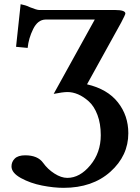

<svg xmlns="http://www.w3.org/2000/svg" viewBox="-20 -694 672 922"><path d="M532.2 -646Q582 -646 582 -628.9Q582 -624 562 -585.9L397.9 -289.1Q496.1 -266.1 546.1 -202.6Q596.2 -139.2 596.2 -54.2Q596.2 53.7 510 130.9Q423.8 208 285.2 208Q238.3 208 182.1 197Q126 186 80.6 161.1Q35.2 136.2 35.2 105Q35.2 83 51 67.4Q66.9 51.8 101.1 51.8Q161.1 51.8 187 87.9Q209 118.7 241.5 139.4Q273.9 160.2 303.2 160.2Q363.3 160.2 413.6 99.6Q463.9 39.1 463.9 -44.9Q463.9 -100.1 448 -142.1Q432.1 -184.1 406.5 -207Q380.9 -230 355 -241Q329.1 -252 304.2 -252Q282.2 -252 237.8 -243.2L435.1 -600.1H198.2Q161.1 -599.1 139.2 -554.4Q117.2 -509.8 112.8 -463.9L57.1 -469.2L79.1 -673.8Q92.3 -670.9 100.6 -668.5Q108.9 -666 112.1 -664.6Q115.2 -663.1 118.7 -661.6Q122.1 -660.2 124 -659.2Q157.2 -646 168 -646Z"/></svg>

Font: Linux Libertine
Style: Semibold
Weight: 600
Designer: Philipp H. Poll
Foundry: Philipp H. Poll
Version: Version 5.1.2 ; ttfautohint (v0.9)